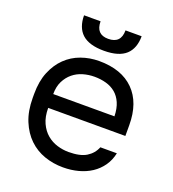

<svg xmlns="http://www.w3.org/2000/svg" viewBox="-134 -828 848 940"><g transform="rotate(20 290.0 -357.5)"><path d="M300 10Q249 10 203 -6Q157 -22 122 -55.5Q87 -89 66 -140Q45 -191 45 -260V-280Q45 -346 65 -394.5Q85 -443 118.5 -475.5Q152 -508 196.5 -524Q241 -540 290 -540Q407 -540 471 -476Q535 -412 535 -295V-239H133Q133 -193 148 -160.5Q163 -128 187 -108Q211 -88 240.5 -79Q270 -70 300 -70Q360 -70 392.5 -90Q425 -110 439 -145H525Q517 -107 496.5 -78Q476 -49 446.5 -29.5Q417 -10 379.5 0Q342 10 300 10ZM133 -311H452Q451 -352 438.5 -380.5Q426 -409 405 -426.5Q384 -444 355.5 -452Q327 -460 295 -460Q264 -460 235 -451.5Q206 -443 183.5 -424.5Q161 -406 147 -378Q133 -350 133 -311ZM293 -595Q254 -595 225.5 -603.5Q197 -612 179 -628.5Q161 -645 152 -669.5Q143 -694 143 -725H229Q229 -691 245 -674Q261 -657 293 -657Q326 -657 342.5 -674Q359 -691 359 -725H443Q443 -694 434 -669.5Q425 -645 407 -628.5Q389 -612 360.5 -603.5Q332 -595 293 -595Z"/></g></svg>

Font: Golos Text VF
Style: Regular
Weight: 400
Designer: A.Korolkova, Vitaly Kuzmin
Foundry: ParaType Ltd
Version: Version 2.003